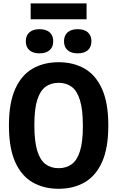

<svg xmlns="http://www.w3.org/2000/svg" viewBox="-20 -1123 703 1152"><path d="M331.7 9.7Q243 9.7 175.9 -28.7Q108.9 -67.2 71.2 -150.8Q33.6 -234.4 33.6 -370Q33.6 -505.6 71.2 -589.2Q108.9 -672.8 175.9 -711.3Q243 -749.7 331.7 -749.7Q420.5 -749.7 487.5 -711.3Q554.6 -672.8 592.2 -589.2Q629.9 -505.6 629.9 -370Q629.9 -234.4 592.2 -150.8Q554.6 -67.2 487.5 -28.7Q420.5 9.7 331.7 9.7ZM331.7 -113.9Q377.2 -113.9 409.8 -137.4Q442.3 -161 459.8 -216.1Q477.3 -271.3 477.3 -366.6Q477.3 -465.3 459.8 -521.9Q442.3 -578.5 409.8 -602.3Q377.2 -626.1 331.7 -626.1Q286.2 -626.1 253.7 -602.8Q221.1 -579.4 203.6 -524Q186.1 -468.7 186.1 -373.4Q186.1 -274.7 203.6 -218.1Q221.1 -161.5 253.7 -137.7Q286.2 -113.9 331.7 -113.9ZM446.3 -802.9Q407.5 -802.9 385.8 -821.7Q364 -840.6 364 -875.3Q364 -910.2 385.8 -929.1Q407.5 -948 446.3 -948Q485.1 -948 506.8 -929.1Q528.5 -910.2 528.5 -875.3Q528.5 -840.6 506.8 -821.7Q485.1 -802.9 446.3 -802.9ZM217.1 -802.9Q178.4 -802.9 156.6 -821.7Q134.9 -840.6 134.9 -875.3Q134.9 -910.2 156.6 -929.1Q178.4 -948 217.1 -948Q255.9 -948 277.7 -929.1Q299.4 -910.2 299.4 -875.3Q299.4 -840.6 277.7 -821.7Q255.9 -802.9 217.1 -802.9ZM164 -1007.6V-1102.6H499.5V-1007.6Z"/></svg>

Font: Encode Sans SC Condensed Thin
Style: Regular
Weight: 100
Width: 3
Designer: Multiple Designers
Foundry: Impallari Type
Version: Version 3.002